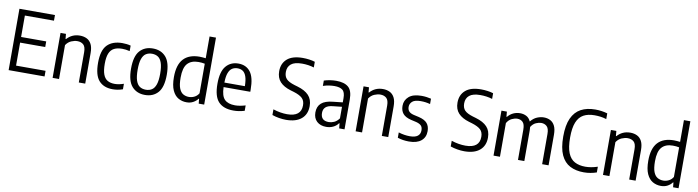

<svg xmlns="http://www.w3.org/2000/svg" viewBox="-32 -1540 8293 2281"><g transform="rotate(10 4115.0 -399.0)"><path d="M78.5 0V-740H507V-672H156V-413.5H459V-345.5H156V-68H512V0Z M609 0V-542.5H674.5L680 -481.5H685.5Q748 -551 842.5 -551Q888.5 -551 924.8 -533.5Q961 -516 981.8 -476.2Q1002.5 -436.5 1002.5 -369V0H925V-365Q925 -430.5 897 -455.8Q869 -481 823 -481Q790 -481 751.2 -464.8Q712.5 -448.5 686.5 -409V0Z M1334 9.5Q1226 9.5 1167.8 -55.8Q1109.5 -121 1109.5 -271Q1109.5 -422 1173.2 -486.5Q1237 -551 1355 -551Q1380 -551 1405.8 -548Q1431.5 -545 1455.5 -538.5V-472Q1431 -478.5 1407.8 -481.2Q1384.5 -484 1365 -484Q1305.5 -484 1266.8 -464.2Q1228 -444.5 1209 -398.5Q1190 -352.5 1190 -273Q1190 -192 1207.8 -144.8Q1225.5 -97.5 1260.5 -77.5Q1295.5 -57.5 1346.5 -57.5Q1370 -57.5 1396.5 -62.2Q1423 -67 1455.5 -78V-11.5Q1396 9.5 1334 9.5Z M1723 9.5Q1624.5 9.5 1566 -56Q1507.5 -121.5 1507.5 -270.5Q1507.5 -419.5 1565.5 -485.2Q1623.5 -551 1723 -551Q1822 -551 1880.2 -485.2Q1938.5 -419.5 1938.5 -271Q1938.5 -122 1880.2 -56.2Q1822 9.5 1723 9.5ZM1723 -53.5Q1765 -53.5 1795.5 -73Q1826 -92.5 1842.5 -139.5Q1859 -186.5 1859 -269Q1859 -353.5 1842.2 -401.2Q1825.5 -449 1795 -468.2Q1764.5 -487.5 1723 -487.5Q1681.5 -487.5 1650.8 -468.2Q1620 -449 1603.5 -402Q1587 -355 1587 -272Q1587 -188 1603.5 -140.2Q1620 -92.5 1650.5 -73Q1681 -53.5 1723 -53.5Z M2225 9.5Q2170.5 9.5 2125.5 -16.2Q2080.5 -42 2053.5 -101.2Q2026.5 -160.5 2026.5 -260Q2026.5 -408.5 2092.5 -479.8Q2158.5 -551 2286 -551Q2304.5 -551 2324 -549.2Q2343.5 -547.5 2360 -545.5V-808H2437.5V0H2371.5L2366 -57H2360.5Q2340 -28.5 2305.2 -9.5Q2270.5 9.5 2225 9.5ZM2243 -58Q2276 -58 2308 -73.8Q2340 -89.5 2360 -122.5V-479.5Q2325 -487 2283.5 -487Q2196.5 -487 2151.2 -436.8Q2106 -386.5 2106 -267.5Q2106 -184 2123.8 -138.8Q2141.5 -93.5 2172.5 -75.8Q2203.5 -58 2243 -58Z M2790.5 9.5Q2670.5 9.5 2610 -55Q2549.5 -119.5 2549.5 -271.5Q2549.5 -418 2605.5 -484.5Q2661.5 -551 2755 -551Q2847.5 -551 2899 -484.8Q2950.5 -418.5 2950.5 -270V-245H2628.5Q2631 -138.5 2672.8 -96.8Q2714.5 -55 2799.5 -55Q2853.5 -55 2924.5 -76V-11Q2887.5 0 2855.2 4.8Q2823 9.5 2790.5 9.5ZM2755 -493.5Q2718 -493.5 2690 -476Q2662 -458.5 2645.8 -416Q2629.5 -373.5 2628.5 -299.5H2875.5Q2874.5 -373.5 2859.5 -416Q2844.5 -458.5 2818 -476Q2791.5 -493.5 2755 -493.5Z M3425.5 9.5Q3385.5 9.5 3341.2 2.2Q3297 -5 3257.5 -19V-87.5Q3300.5 -73 3343.5 -65.8Q3386.5 -58.5 3426.5 -58.5Q3595.5 -58.5 3595.5 -194Q3595.5 -250 3564 -280.5Q3532.5 -311 3458 -334L3420.5 -345Q3335.5 -370 3290.8 -418.2Q3246 -466.5 3246 -546Q3246 -640.5 3309 -695Q3372 -749.5 3496.5 -749.5Q3534.5 -749.5 3573.8 -744.2Q3613 -739 3643.5 -729V-660.5Q3609 -671.5 3572.5 -676.5Q3536 -681.5 3499.5 -681.5Q3409 -681.5 3367.2 -647Q3325.5 -612.5 3325.5 -551Q3325.5 -497 3354.5 -466.8Q3383.5 -436.5 3454.5 -415L3492 -404Q3583.5 -377.5 3629.2 -328.8Q3675 -280 3675 -199.5Q3675 -100 3609.8 -45.2Q3544.5 9.5 3425.5 9.5Z M3909.5 9Q3839 9 3796.8 -30Q3754.5 -69 3754.5 -138.5Q3754.5 -210 3799.2 -250.2Q3844 -290.5 3942 -299.5L4054.5 -312V-362.5Q4054.5 -435 4022 -460.5Q3989.5 -486 3924 -486Q3895 -486 3859 -480.8Q3823 -475.5 3787.5 -463.5V-528Q3819.5 -539 3859.5 -545Q3899.5 -551 3934.5 -551Q4031.5 -551 4081 -509.2Q4130.5 -467.5 4130.5 -359.5V0H4066L4060 -60H4054.5Q4030 -26 3992.2 -8.5Q3954.5 9 3909.5 9ZM3833 -146.5Q3833 -52.5 3930 -52.5Q3962 -52.5 3995 -67.2Q4028 -82 4054.5 -119V-258.5L3947.5 -247Q3887.5 -241 3860.2 -216Q3833 -191 3833 -146.5Z M4264.5 0V-542.5H4330L4335.5 -481.5H4341Q4403.5 -551 4498 -551Q4544 -551 4580.2 -533.5Q4616.5 -516 4637.2 -476.2Q4658 -436.5 4658 -369V0H4580.5V-365Q4580.5 -430.5 4552.5 -455.8Q4524.5 -481 4478.5 -481Q4445.5 -481 4406.8 -464.8Q4368 -448.5 4342 -409V0Z M4908.5 9.5Q4835 9.5 4771.5 -11.5V-76Q4841 -54 4908 -54Q4971.5 -54 5002.2 -78Q5033 -102 5033 -145.5Q5033 -184 5014 -203.5Q4995 -223 4954.5 -233.5L4890.5 -248Q4820.5 -265 4790.5 -301.2Q4760.5 -337.5 4760.5 -395Q4760.5 -463 4811.2 -507Q4862 -551 4962.5 -551Q4995 -551 5023.8 -547.2Q5052.5 -543.5 5079 -537V-472.5Q5049 -480.5 5022 -484Q4995 -487.5 4964.5 -487.5Q4894 -487.5 4864 -461Q4834 -434.5 4834 -396.5Q4834 -363 4851.8 -342.5Q4869.5 -322 4910.5 -312L4974.5 -297.5Q5046.5 -280 5076.5 -244Q5106.5 -208 5106.5 -149Q5106.5 -75 5055.2 -32.8Q5004 9.5 4908.5 9.5Z M5576.5 9.5Q5536.5 9.5 5492.2 2.2Q5448 -5 5408.5 -19V-87.5Q5451.5 -73 5494.5 -65.8Q5537.5 -58.5 5577.5 -58.5Q5746.5 -58.5 5746.5 -194Q5746.5 -250 5715 -280.5Q5683.5 -311 5609 -334L5571.5 -345Q5486.5 -370 5441.8 -418.2Q5397 -466.5 5397 -546Q5397 -640.5 5460 -695Q5523 -749.5 5647.5 -749.5Q5685.5 -749.5 5724.8 -744.2Q5764 -739 5794.5 -729V-660.5Q5760 -671.5 5723.5 -676.5Q5687 -681.5 5650.5 -681.5Q5560 -681.5 5518.2 -647Q5476.5 -612.5 5476.5 -551Q5476.5 -497 5505.5 -466.8Q5534.5 -436.5 5605.5 -415L5643 -404Q5734.5 -377.5 5780.2 -328.8Q5826 -280 5826 -199.5Q5826 -100 5760.8 -45.2Q5695.5 9.5 5576.5 9.5Z M5928 0V-542.5H5993.5L5999 -481H6004.5Q6034 -516.5 6072 -533.8Q6110 -551 6153 -551Q6195 -551 6229 -533.2Q6263 -515.5 6281.5 -474Q6316 -516.5 6357.8 -533.8Q6399.5 -551 6439 -551Q6482 -551 6516.8 -533.5Q6551.5 -516 6571.8 -476Q6592 -436 6592 -367.5V0H6514.5V-364.5Q6514.5 -430.5 6487.5 -455.8Q6460.5 -481 6419.5 -481Q6391.5 -481 6357 -466Q6322.5 -451 6297 -411Q6299.5 -392 6299.5 -370V0H6223V-364.5Q6223 -430.5 6197.2 -455.8Q6171.5 -481 6130.5 -481Q6100.5 -481 6065 -464.2Q6029.5 -447.5 6005.5 -406.5V0Z M7017 9.5Q6921 9.5 6850.8 -26.8Q6780.5 -63 6742.2 -146Q6704 -229 6704 -368.5Q6704 -505 6742.2 -588.8Q6780.5 -672.5 6852.2 -711Q6924 -749.5 7025 -749.5Q7100 -749.5 7171.5 -729V-660Q7134.5 -671.5 7099.2 -676Q7064 -680.5 7027.5 -680.5Q6949.5 -680.5 6895.8 -651.5Q6842 -622.5 6814.2 -554.5Q6786.5 -486.5 6786.5 -370.5Q6786.5 -251 6814.5 -183.2Q6842.5 -115.5 6895.8 -87.5Q6949 -59.5 7023.5 -59.5Q7093.5 -59.5 7171.5 -85.5V-16.5Q7138.5 -5 7099.2 2.2Q7060 9.5 7017 9.5Z M7248.5 0V-542.5H7314L7319.5 -481.5H7325Q7387.5 -551 7482 -551Q7528 -551 7564.2 -533.5Q7600.5 -516 7621.2 -476.2Q7642 -436.5 7642 -369V0H7564.5V-365Q7564.5 -430.5 7536.5 -455.8Q7508.5 -481 7462.5 -481Q7429.5 -481 7390.8 -464.8Q7352 -448.5 7326 -409V0Z M7947.5 9.5Q7893 9.5 7848 -16.2Q7803 -42 7776 -101.2Q7749 -160.5 7749 -260Q7749 -408.5 7815 -479.8Q7881 -551 8008.5 -551Q8027 -551 8046.5 -549.2Q8066 -547.5 8082.5 -545.5V-808H8160V0H8094L8088.5 -57H8083Q8062.5 -28.5 8027.8 -9.5Q7993 9.5 7947.5 9.5ZM7965.5 -58Q7998.5 -58 8030.5 -73.8Q8062.5 -89.5 8082.5 -122.5V-479.5Q8047.5 -487 8006 -487Q7919 -487 7873.8 -436.8Q7828.5 -386.5 7828.5 -267.5Q7828.5 -184 7846.2 -138.8Q7864 -93.5 7895 -75.8Q7926 -58 7965.5 -58Z"/></g></svg>

Font: Encode Sans SmCnd
Style: Regular
Weight: 400
Width: 4
Designer: Multiple Designers
Foundry: Impallari Type
Version: Version 3.002; ttfautohint (v1.8.3) -l 8 -r 50 -G 200 -x 14 